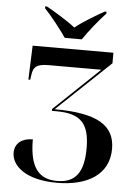

<svg xmlns="http://www.w3.org/2000/svg" viewBox="-62 -978 735 1035"><g transform="rotate(5 306.0 -460.0)"><path d="M260 -771H352C382 -816 434 -881 472 -921V-931H462C421 -908 348 -865 306 -831C263 -865 191 -908 150 -931H140V-921C178 -881 229 -816 260 -771ZM286 11C448 11 566 -56 566 -197C566 -326 467 -383 239 -383L528 -657V-714H91L84 -530H94L97 -551C102 -601 123 -617 186 -617H471L225 -383V-373H250C383 -373 429 -320 429 -189C429 -56 384 1 285 1C183 1 136 -64 136 -211C78 -211 39 -182 39 -130C39 -64 110 11 286 11Z"/></g></svg>

Font: Noto Serif Display SemiBold
Style: Regular
Weight: 600
Designer: Monotype Design Team
Foundry: Monotype Imaging Inc.
Version: Version 2.009